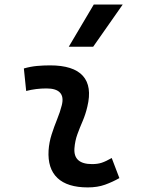

<svg xmlns="http://www.w3.org/2000/svg" viewBox="-20 -815 626 845"><path d="M471.7 -119.6 505.4 -31.2Q475.6 -14.2 442.4 -2.2Q409.2 9.8 366.2 9.8Q276.4 9.8 232.7 -31.7Q189 -73.2 193.8 -153.3Q196.3 -189.5 207.3 -223.6Q218.3 -257.8 231.4 -290Q244.6 -322.3 252 -352.1Q261.2 -388.7 244.1 -407.2Q227.1 -425.8 184.6 -425.8Q138.2 -425.8 95.2 -414.6L85 -513.7Q113.8 -522 142.6 -524.7Q171.4 -527.3 200.2 -527.3Q303.2 -527.3 344.7 -481.2Q386.2 -435.1 364.3 -345.2Q356.4 -311.5 343.8 -282.2Q331.1 -252.9 320.6 -224.1Q310.1 -195.3 307.6 -162.1Q302.7 -92.8 385.3 -92.8Q409.7 -92.8 428 -98.9Q446.3 -105 471.7 -119.6ZM282.7 -609.4 392.6 -794.9H520L390.1 -609.4Z"/></svg>

Font: Cascadia Mono Medium
Style: Italic
Weight: 500
Italic angle: -10°
Monospace: yes
Designer: Aaron Bell
Foundry: Saja Typeworks
Version: Version 2407.024